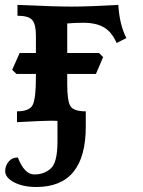

<svg xmlns="http://www.w3.org/2000/svg" viewBox="-20 -495 581 778"><path d="M327.6 0Q222.2 -5.9 188 -5.9Q157.2 -5.9 48.8 0V-43.9Q101.6 -43.9 113.5 -72Q125.5 -100.1 125.5 -179.7V-351.6Q125.5 -396.5 110.6 -413.8Q95.7 -431.2 50.8 -431.2V-475.1Q202.1 -468.3 269.5 -468.3Q339.4 -468.3 459.5 -475.1Q464.4 -394 492.2 -340.8L452.6 -320.8Q431.6 -367.7 399.2 -385.3Q366.7 -402.8 320.8 -402.8Q280.3 -402.8 252.4 -399.9V-153.8Q252.4 -86.9 265.1 -65.4Q277.8 -43.9 327.6 -43.9ZM368.7 -195.3H46.9L29.3 -211.9L59.6 -280.3H381.3L397.9 -263.7ZM127.4 262.7Q73.2 262.7 37.1 243.7Q1 224.6 1 198.7Q1 176.8 14.9 159.9Q28.8 143.1 52.2 143.1Q79.1 211.9 118.7 211.9Q159.2 211.9 186 187.5Q212.9 163.1 212.9 78.1V-40.5H327.6V17.6Q327.6 262.7 127.4 262.7Z"/></svg>

Font: Kelvinch
Style: Bold
Weight: 700
Designer: Paul James Miller
Foundry: High-Logic / Made with FontCreator
Version: Version 3.501;March 28, 2021;FontCreator 13.0.0.2683 64-bit